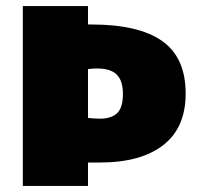

<svg xmlns="http://www.w3.org/2000/svg" viewBox="-20 -615 670 635"><path d="M55.5 0V-595H271V-534Q274.5 -534 277.5 -534Q280.5 -534 282.5 -534Q439 -534 516.5 -479.2Q594 -424.5 594 -305.5Q594 -192.5 519.8 -135Q445.5 -77.5 310 -77.5Q299.5 -77.5 289.2 -77.5Q279 -77.5 271 -77.5V0ZM310 -222.5Q348 -222.5 367.2 -240.5Q386.5 -258.5 386.5 -304.5Q386.5 -348 366.2 -368.2Q346 -388.5 301 -388.5Q292.5 -388.5 284.8 -388Q277 -387.5 271 -386.5V-225Q281.5 -224 290.5 -223.2Q299.5 -222.5 310 -222.5Z"/></svg>

Font: Encode Sans SC Black
Style: Regular
Weight: 900
Version: Version 3.002